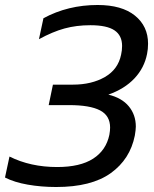

<svg xmlns="http://www.w3.org/2000/svg" viewBox="-21 -734 615 769"><path d="M-1 -23 17 -107Q101 -65 208 -65Q300 -65 352 -98.5Q404 -132 417 -194Q420 -211 420 -223Q420 -271 379.5 -292Q339 -313 256 -313H174L191 -395H271Q346 -395 399 -425.5Q452 -456 464 -515Q468 -532 468 -550Q468 -592 437.5 -612.5Q407 -633 341 -633Q285 -633 237.5 -620Q190 -607 135 -577L153 -661Q251 -714 370 -714Q467 -714 519.5 -671.5Q572 -629 572 -559Q572 -537 568 -518Q557 -462 517.5 -420Q478 -378 413 -355Q467 -342 495 -308Q523 -274 523 -227Q523 -215 519 -191Q500 -96 422.5 -40.5Q345 15 204 15Q144 15 90 5.5Q36 -4 -1 -23Z"/></svg>

Font: Prompt
Style: Italic
Weight: 400
Italic angle: -12°
Designer: Katatrad Team
Foundry: CadsonDemak
Version: Version 1.001